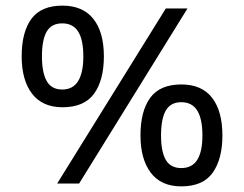

<svg xmlns="http://www.w3.org/2000/svg" viewBox="-20 -652 868 682"><path d="M569 -622H646L261 0H183ZM202 -271Q131 -271 94 -319Q57 -367 57 -452Q57 -538 91.5 -585Q126 -632 202 -632Q274 -632 311.5 -585Q349 -538 349 -452Q349 -367 314 -319Q279 -271 202 -271ZM201 -334Q239 -334 257.5 -364Q276 -394 276 -452Q276 -511 257.5 -540Q239 -569 201 -569Q163 -569 146 -540Q129 -511 129 -452Q129 -394 146 -364Q163 -334 201 -334ZM624 10Q552 10 515.5 -38.5Q479 -87 479 -171Q479 -257 513.5 -304.5Q548 -352 624 -352Q697 -352 733.5 -304.5Q770 -257 770 -171Q770 -87 735.5 -38.5Q701 10 624 10ZM624 -55Q662 -55 680.5 -84Q699 -113 699 -171Q699 -230 680.5 -259.5Q662 -289 624 -289Q586 -289 569 -259.5Q552 -230 552 -171Q552 -113 569 -84Q586 -55 624 -55Z"/></svg>

Font: usinhala85
Style: Book
Weight: 400
Designer: Jelle Bosma - Monotype Design Team
Foundry: Monotype Imaging Inc.
Version: Version 2.003